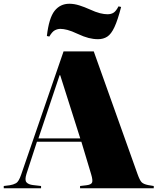

<svg xmlns="http://www.w3.org/2000/svg" viewBox="-30 -1004 879 1024"><path d="M-10 0V-12L22 -16Q41 -19 55.5 -27Q70 -35 83 -73L309 -730H470L703 -77Q715 -43 725 -32.5Q735 -22 760 -17L790 -12V0H397V-12L431 -16Q456 -19 461 -30.5Q466 -42 456 -75L404 -248H167L111 -76Q101 -44 111 -32Q121 -20 146 -17L189 -12V0ZM175 -266H398L291 -603H288ZM493 -795Q468 -795 442.5 -801.5Q417 -808 385 -823Q351 -839 329.5 -844.5Q308 -850 292 -850Q277 -850 262.5 -842.5Q248 -835 233 -809L220 -812Q231 -908 261 -946Q291 -984 340 -984Q366 -984 394 -975Q422 -966 446 -955Q481 -939 503.5 -933.5Q526 -928 543 -928Q563 -928 576 -936.5Q589 -945 602 -970L616 -967Q598 -897 580.5 -859.5Q563 -822 542 -808.5Q521 -795 493 -795Z"/></svg>

Font: Display Black
Style: Regular
Weight: 900
Designer: Latin by Veronika Burian and Jose Scaglione. Greek by Irene Vlachou. Cyrillic by Vera Evstafieva.
Foundry: TypeTogether
Version: Version 3.002